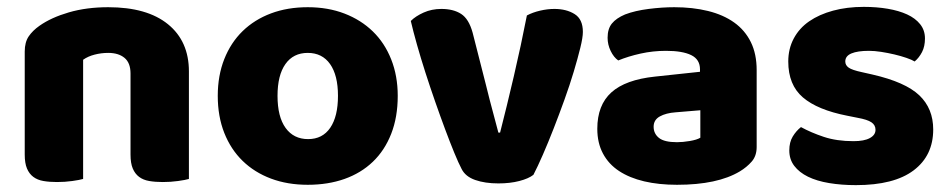

<svg xmlns="http://www.w3.org/2000/svg" viewBox="-20 -522 2767 559"><path d="M360 -308Q360 -339 342.5 -353.5Q325 -368 295 -368Q275 -368 255.5 -363Q236 -358 222 -348V-1Q212 2 190.5 5Q169 8 146 8Q124 8 106.5 5Q89 2 77 -7Q65 -16 58.5 -31.5Q52 -47 52 -72V-372Q52 -399 63.5 -416Q75 -433 95 -447Q129 -471 180.5 -486Q232 -501 295 -501Q408 -501 469 -451.5Q530 -402 530 -314V-1Q520 2 498.5 5Q477 8 454 8Q432 8 414.5 5Q397 2 385 -7Q373 -16 366.5 -31.5Q360 -47 360 -72Z M1138 -243Q1138 -181 1119 -132.5Q1100 -84 1065.5 -51Q1031 -18 983 -1Q935 16 876 16Q817 16 769 -2Q721 -20 686.5 -53.5Q652 -87 633 -135Q614 -183 614 -243Q614 -302 633 -350Q652 -398 686.5 -431.5Q721 -465 769 -483Q817 -501 876 -501Q935 -501 983 -482.5Q1031 -464 1065.5 -430.5Q1100 -397 1119 -349Q1138 -301 1138 -243ZM788 -243Q788 -182 811.5 -149.5Q835 -117 877 -117Q919 -117 941.5 -150Q964 -183 964 -243Q964 -303 941 -335.5Q918 -368 876 -368Q834 -368 811 -335.5Q788 -303 788 -243Z M1533 -13Q1519 -2 1492 5Q1465 12 1431 12Q1392 12 1363.5 2Q1335 -8 1324 -30Q1315 -47 1302.5 -77.5Q1290 -108 1276 -145.5Q1262 -183 1247 -226Q1232 -269 1218.5 -311Q1205 -353 1194 -392Q1183 -431 1176 -461Q1190 -475 1213.5 -485.5Q1237 -496 1265 -496Q1300 -496 1322.5 -481.5Q1345 -467 1356 -427L1395 -274Q1406 -229 1416 -192.5Q1426 -156 1431 -136H1436Q1455 -210 1476 -300Q1497 -390 1514 -477Q1531 -486 1552.5 -491Q1574 -496 1594 -496Q1629 -496 1653 -481Q1677 -466 1677 -429Q1677 -413 1669.5 -382.5Q1662 -352 1650.5 -313.5Q1639 -275 1623.5 -232Q1608 -189 1592 -148Q1576 -107 1560.5 -71.5Q1545 -36 1533 -13Z M1951 -108Q1968 -108 1988.5 -111.5Q2009 -115 2019 -121V-201L1947 -195Q1919 -193 1901 -183Q1883 -173 1883 -153Q1883 -133 1898.5 -120.5Q1914 -108 1951 -108ZM1943 -501Q1997 -501 2041.5 -490Q2086 -479 2117.5 -456.5Q2149 -434 2166 -399.5Q2183 -365 2183 -318V-94Q2183 -68 2168.5 -51.5Q2154 -35 2134 -23Q2069 16 1951 16Q1898 16 1855.5 6Q1813 -4 1782.5 -24Q1752 -44 1735.5 -75Q1719 -106 1719 -147Q1719 -216 1760 -253Q1801 -290 1887 -299L2018 -313V-320Q2018 -349 1992.5 -361.5Q1967 -374 1919 -374Q1881 -374 1845 -366Q1809 -358 1780 -346Q1767 -355 1758 -373.5Q1749 -392 1749 -412Q1749 -438 1761.5 -453.5Q1774 -469 1800 -480Q1829 -491 1868.5 -496Q1908 -501 1943 -501Z M2697 -145Q2697 -69 2640 -26Q2583 17 2472 17Q2430 17 2394 11Q2358 5 2332.5 -7.5Q2307 -20 2292.5 -39Q2278 -58 2278 -84Q2278 -108 2288 -124.5Q2298 -141 2312 -152Q2341 -136 2378.5 -123.5Q2416 -111 2465 -111Q2496 -111 2512.5 -120Q2529 -129 2529 -144Q2529 -158 2517 -166Q2505 -174 2477 -179L2447 -185Q2360 -202 2317.5 -238.5Q2275 -275 2275 -343Q2275 -380 2291 -410Q2307 -440 2336 -460Q2365 -480 2405.5 -491Q2446 -502 2495 -502Q2532 -502 2564.5 -496.5Q2597 -491 2621 -480Q2645 -469 2659 -451.5Q2673 -434 2673 -410Q2673 -387 2664.5 -370.5Q2656 -354 2643 -343Q2635 -348 2619 -353.5Q2603 -359 2584 -363.5Q2565 -368 2545.5 -371Q2526 -374 2510 -374Q2477 -374 2459 -366.5Q2441 -359 2441 -343Q2441 -332 2451 -325Q2461 -318 2489 -312L2520 -305Q2616 -283 2656.5 -244.5Q2697 -206 2697 -145Z"/></svg>

Font: Baloo
Style: Regular
Weight: 400
Designer: Sarang Kulkarni and Ek Type
Foundry: Ek Type
Version: Version 1.443;PS 1.000;hotconv 16.6.51;makeotf.lib2.5.65220;